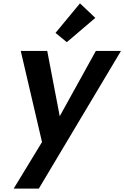

<svg xmlns="http://www.w3.org/2000/svg" viewBox="-20 -856 737 1138"><path d="M309 -661 454 -836 545 -750 376 -606ZM697 -554 210 262H61L229 -14L103 -554H260L334 -167L548 -554Z"/></svg>

Font: Fz Poppins SemBd
Style: Italic
Weight: 600
Italic angle: -10°
Designer: Ninad Kale (Devanagari), Jonny Pinhorn (Latin)
Foundry: Indian Type Foundry
Version: Vit hóa bi Vntype.Com & FontZin.Com